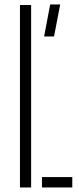

<svg xmlns="http://www.w3.org/2000/svg" viewBox="-20 -822 345 842"><path d="M67.5 0V-800H116.5V0ZM164 0V-45.5H297V0ZM173.5 -662 200 -802.5H244L217 -662Z"/></svg>

Font: Big Shoulders Stencil Text Thin ExtraLight
Style: Regular
Weight: 250
Version: Version 2.001